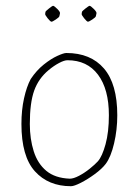

<svg xmlns="http://www.w3.org/2000/svg" viewBox="-20 -633 479 663"><path d="M225 10Q147 10 100.5 -41.5Q54 -93 54 -205Q54 -253 63 -293.5Q72 -334 86 -360Q106 -390 131 -410Q156 -430 178 -440Q200 -450 209 -450Q293 -450 339 -396.5Q385 -343 385 -235Q385 -185 374 -138Q363 -91 345 -67Q332 -50 307.5 -32Q283 -14 259.5 -2Q236 10 225 10ZM221 -16Q234 -16 253 -26Q272 -36 290 -50.5Q308 -65 318 -76Q333 -93 344.5 -135Q356 -177 356 -235Q356 -325 318.5 -375Q281 -425 213 -425Q202 -425 184 -415.5Q166 -406 148 -391Q113 -362 98 -320Q83 -278 83 -205Q83 -153 96.5 -110.5Q110 -68 140 -43Q170 -18 221 -16ZM263 -592Q264 -595 275.5 -604Q287 -613 289 -613Q293 -613 304 -602Q315 -591 313 -586L311 -577Q310 -573 298.5 -565.5Q287 -558 284 -558Q280 -558 270.5 -570Q261 -582 262 -585ZM137 -592Q138 -595 149.5 -604Q161 -613 163 -613Q167 -613 178 -602Q189 -591 187 -586L185 -577Q184 -573 172.5 -565.5Q161 -558 158 -558Q154 -558 144.5 -570Q135 -582 136 -585Z"/></svg>

Font: Grenze Gotisch Thin
Style: Regular
Weight: 100
Designer: Renata Polastri
Foundry: Omnibus-Type
Version: Version 1.001